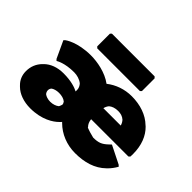

<svg xmlns="http://www.w3.org/2000/svg" viewBox="-148 -1026 1330 1330"><g transform="rotate(45 517.5 -361.0)"><path d="M280 -734V-610L290 -600H708L718 -610V-734L708 -744H290ZM263 -179C275 -188 296 -195 321 -195C347 -195 370 -189 386 -176C391 -170 395 -161 395 -153C395 -152 386 -126 384 -128C371 -117 347 -108 321 -108C297 -108 277 -115 264 -125C258 -132 253 -142 253 -153C253 -163 256 -171 263 -179ZM631 -374C646 -387 669 -396 699 -396C725 -396 745 -390 763 -374C771 -365 779 -353 783 -337H613C616 -350 621 -362 631 -374ZM484 -62C537 -9 612 22 694 22C785 22 864 0 923 -58L931 -66C946 -81 961 -101 973 -122L975 -125L965 -135L833 -201L816 -185C782 -153 758 -143 707 -143C705 -143 623 -164 630 -170C618 -182 609 -200 607 -223H972L982 -232V-234C983 -241 983 -251 983 -258C983 -343 956 -409 910 -454L903 -460C852 -510 777 -535 694 -535C624 -535 560 -512 509 -472C446 -519 357 -535 294 -535C161 -535 95 -485 94 -484L84 -474L142 -349L152 -339L156 -341C156 -341 201 -370 294 -370C323 -370 354 -361 376 -343C386 -332 395 -316 395 -299V-283C369 -297 321 -313 248 -313C187 -313 139 -294 106 -262L98 -254C68 -223 52 -185 52 -139C52 -99 67 -65 93 -40L100 -33C135 2 191 22 255 22C368 22 435 -24 464 -53L472 -61C475 -63 475 -65 478 -68Z"/></g></svg>

Font: Hussar Woodtype
Style: Ultra
Weight: 900
Foundry: Cannot Into Space Fonts
Version: Version 1.07